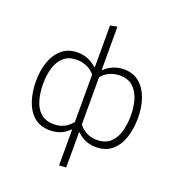

<svg xmlns="http://www.w3.org/2000/svg" viewBox="-162 -870 1098 1194"><g transform="rotate(20 387.0 -273.0)"><path d="M364 194.5V-40.5H359Q309 9.5 235.5 9.5Q169.5 9.5 128.5 -26.2Q87.5 -62 68.5 -120.8Q49.5 -179.5 49.5 -249Q49.5 -323 70.8 -380.8Q92 -438.5 133 -471.8Q174 -505 233 -505Q274.5 -505 307.5 -489.8Q340.5 -474.5 358.5 -455.5H364V-731.5L410 -740V-455.5H416Q433.5 -474.5 466.8 -489.8Q500 -505 541.5 -505Q600.5 -505 641.2 -471.8Q682 -438.5 703.2 -380.8Q724.5 -323 724.5 -249Q724.5 -179.5 705.5 -120.8Q686.5 -62 645.5 -26.2Q604.5 9.5 539 9.5Q465 9.5 415.5 -40.5H410V192ZM245 -34.5Q319 -34.5 364 -93V-406Q343 -433 310.2 -446.8Q277.5 -460.5 244 -460.5Q192.5 -460.5 160 -432.8Q127.5 -405 112.2 -357Q97 -309 97 -249Q97 -192 110.5 -143Q124 -94 156.5 -64.2Q189 -34.5 245 -34.5ZM529.5 -34.5Q585.5 -34.5 617.8 -64.5Q650 -94.5 663.8 -143.2Q677.5 -192 677.5 -249Q677.5 -309 662 -357Q646.5 -405 614 -432.8Q581.5 -460.5 530.5 -460.5Q496.5 -460.5 464 -446.8Q431.5 -433 410 -406V-93Q455 -34.5 529.5 -34.5Z"/></g></svg>

Font: Heraclito ExtraLight
Style: Regular
Weight: 200
Designer: Kostas Bartsokas (font) & Cristiano Sobral (main changes)
Foundry: Kostas Bartsokas (font) & Cristiano Sobral (main changes)
Version: Version 1.00;July 8, 2020;FontCreator 13.0.0.2655 64-bit